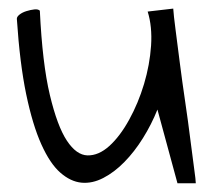

<svg xmlns="http://www.w3.org/2000/svg" viewBox="-20 -422 487 440"><path d="M18.6 -378.9Q18.6 -383.8 24.9 -388.7Q31.2 -393.6 40.5 -396.5Q49.8 -399.4 58.6 -400.4Q67.4 -401.4 71.3 -397.5Q77.1 -276.4 94.2 -204.6Q111.3 -132.8 133.3 -99.6Q155.3 -66.4 180.7 -65.9Q206.1 -65.4 230.5 -87.4Q254.9 -109.4 275.9 -147.5Q296.9 -185.5 310.1 -229.5Q323.2 -273.4 326.2 -317.4Q329.1 -361.3 318.4 -395.5L377 -402.3Q377.9 -387.7 382.3 -354Q386.7 -320.3 392.1 -277.8Q397.5 -235.4 404.3 -189.5Q411.1 -143.6 416 -104Q420.9 -64.5 424.8 -36.6Q428.7 -8.8 428.7 -2H386.7L340.8 -170.9Q327.1 -136.7 307.6 -105.5Q288.1 -74.2 265.1 -50.8Q242.2 -27.3 216.8 -14.2Q191.4 -1 166.5 -3.4Q141.6 -5.9 118.2 -26.4Q94.7 -46.9 74.7 -91.3Q54.7 -135.7 40 -206.1Q25.4 -276.4 18.6 -378.9Z"/></svg>

Font: Annie Use Your Telescope
Style: Regular
Weight: 400
Version: Version 1.003 2001